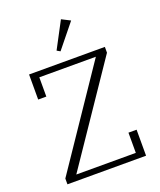

<svg xmlns="http://www.w3.org/2000/svg" viewBox="-168 -1048 961 1152"><g transform="rotate(-20 312.5 -472.0)"><path d="M60 -37 482 -661H121V-538H69V-698H553V-661L130 -37H510V-166H562V0H60ZM273 -776 362 -944 417 -916 294 -764Z"/></g></svg>

Font: IBM Plex Serif Light
Style: Regular
Weight: 300
Designer: Mike Abbink, Paul van der Laan, Pieter van Rosmalen
Foundry: Bold Monday
Version: Version 3.001